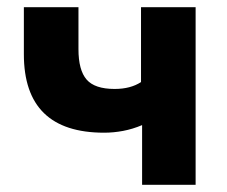

<svg xmlns="http://www.w3.org/2000/svg" viewBox="-20 -511 627 531"><path d="M373 0V-165Q347 -154 320.5 -149Q294 -144 268 -144Q46 -144 46 -361V-491H197V-375Q197 -317 219.5 -291Q242 -265 297 -265Q341 -265 370 -284V-491H521V0Z"/></svg>

Font: Nunito Sans ExtraBold
Style: Regular
Weight: 800
Designer: Vernon Adams
Foundry: Vernon Adams
Version: Version 3.101; ttfautohint (v1.8.4.7-5d5b);gftools[0.9.27]